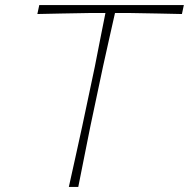

<svg xmlns="http://www.w3.org/2000/svg" viewBox="-20 -733 741 753"><path d="M250 0Q263.5 -61.5 276 -117.2Q288.5 -173 302.5 -238L352 -472Q363.5 -530.5 373.2 -580.2Q383 -630 393.5 -682H333Q269.5 -681 220.2 -680Q171 -679 126.5 -678L134 -713H701L693.5 -678Q649.5 -679 600.8 -680Q552 -681 488 -682H431Q419.5 -630 408.2 -580.8Q397 -531.5 384 -472L334.5 -238Q321 -170.5 310 -115.5Q299 -60.5 287 0Z"/></svg>

Font: Commissioner Loud Thin
Style: Italic
Weight: 100
Italic angle: -12°
Designer: Kostas Bartsokas
Foundry: Kostas Bartsokas
Version: Version 1.000; ttfautohint (v1.8.3)